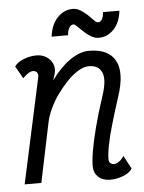

<svg xmlns="http://www.w3.org/2000/svg" viewBox="-58 -892 716 952"><g transform="rotate(-5 300.0 -416.0)"><path d="M527 -98 562 -32Q549 -11 517 1.5Q485 14 453 14Q416 14 394 -5.5Q372 -25 371 -56Q370 -85 378.5 -135.5Q387 -186 404.5 -253Q422 -320 448 -399Q476 -481 459.5 -518.5Q443 -556 395 -556Q371 -556 343.5 -540Q316 -524 289 -496.5Q262 -469 237.5 -435.5Q213 -402 195.5 -365Q178 -328 171 -293L110 0H27L139 -517Q139 -521 140.5 -526Q142 -531 141 -535Q140 -545 133.5 -550.5Q127 -556 116 -556Q107 -556 95.5 -549.5Q84 -543 66 -525L31 -586Q45 -607 77 -619.5Q109 -632 140 -632Q169 -632 190 -618.5Q211 -605 221 -582Q231 -559 222 -530L213 -501Q256 -562 306 -597Q356 -632 402 -632Q499 -632 532.5 -570.5Q566 -509 526 -390Q504 -322 486.5 -262.5Q469 -203 460 -156.5Q451 -110 452 -83Q453 -74 460 -68Q467 -62 478 -62Q490 -62 503.5 -72Q517 -82 527 -98ZM456 -692Q437 -692 418 -703.5Q399 -715 382.5 -730.5Q366 -746 354.5 -757.5Q343 -769 338 -769Q323 -769 315 -753.5Q307 -738 306 -718H224Q231 -777 263.5 -811.5Q296 -846 340 -846Q360 -846 378.5 -834.5Q397 -823 413 -808L440 -781Q451 -769 458 -769Q473 -769 480.5 -783.5Q488 -798 488 -817H570Q564 -760 532.5 -726Q501 -692 456 -692Z"/></g></svg>

Font: Victor Mono Thin Medium
Style: Italic
Weight: 500
Italic angle: -12°
Monospace: yes
Version: Version 1.561;gftools[0.9.30]